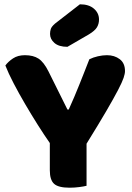

<svg xmlns="http://www.w3.org/2000/svg" viewBox="-20 -866 614 894"><path d="M562 -535Q562 -523 555.5 -503.5Q549 -484 529.5 -446.5Q510 -409 475 -349Q440 -289 383 -197V-1Q372 2 349.5 5Q327 8 304 8Q252 8 232 -10Q212 -28 212 -73V-200Q186 -237 156 -284.5Q126 -332 97 -381.5Q68 -431 43.5 -478Q19 -525 5 -561Q18 -579 40.5 -594Q63 -609 96 -609Q135 -609 159.5 -593Q184 -577 206 -533L294 -356H300Q314 -387 325.5 -414Q337 -441 348 -468.5Q359 -496 370.5 -525Q382 -554 396 -590Q414 -599 436 -604Q458 -609 478 -609Q513 -609 537.5 -590.5Q562 -572 562 -535ZM352 -846Q394 -846 417.5 -825.5Q441 -805 441 -775Q441 -755 431.5 -739Q422 -723 394 -706L294 -648Q254 -648 233.5 -666Q213 -684 213 -708Q213 -720 216.5 -731Q220 -742 236 -756Z"/></svg>

Font: Baloo Chettan 2 ExtraBold
Style: Regular
Weight: 800
Designer: Maithili Shingre, Unnati Kotecha and Ek Type
Foundry: Ek Type
Version: Version 1.640;hotconv 1.0.111;makeotfexe 2.5.65597; ttfautoh